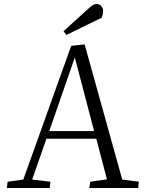

<svg xmlns="http://www.w3.org/2000/svg" viewBox="-20 -935 715 955"><path d="M401 -714 588 -42 671 -31 667 0H424L429 -31L512 -43L459 -245H211L140 -42L231 -31L227 0H14L18 -31L96 -42L334 -707ZM225 -283H448L353 -646H351ZM423 -895Q433 -904 441.5 -909.5Q450 -915 460 -915Q476 -915 484.5 -904Q493 -893 493 -880Q493 -865 486 -847L310 -761L296 -780Z"/></svg>

Font: Literata 36pt Light
Style: Italic
Weight: 300
Italic angle: -2°
Designer: Latin by Veronika Burian and Jose Scaglione. Greek by Irene Vlachou. Cyrillic by Vera Evstafieva
Foundry: TypeTogether
Version: Version 3.002